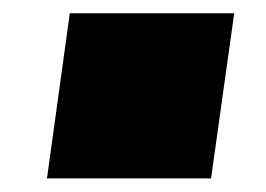

<svg xmlns="http://www.w3.org/2000/svg" viewBox="-20 -388 390 282"><path d="M49 -126H290L324 -368.5H82.5Z"/></svg>

Font: HK Grotesk SemiBold
Style: Italic
Weight: 600
Italic angle: -16°
Designer: Alfredo Marco Pradil
Foundry: Hanken Design Co.
Version: Version 3.001;FEAKit 1.0